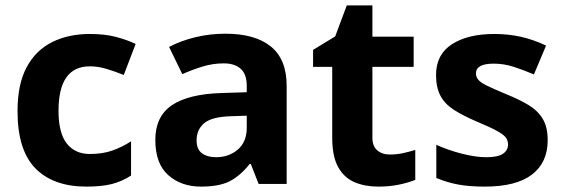

<svg xmlns="http://www.w3.org/2000/svg" viewBox="-20 -682 2089 712"><path d="M300 10Q178 10 111.5 -57.5Q45 -125 45 -270Q45 -370 79 -433Q113 -496 173.5 -526Q234 -556 313 -556Q369 -556 410.5 -545Q452 -534 483 -519L439 -404Q404 -418 373.5 -427Q343 -436 313 -436Q197 -436 197 -271Q197 -189 227.5 -150Q258 -111 313 -111Q360 -111 396 -123.5Q432 -136 466 -158V-31Q432 -9 394.5 0.5Q357 10 300 10Z M816 -557Q926 -557 984.5 -509.5Q1043 -462 1043 -364V0H939L910 -74H906Q871 -30 832 -10Q793 10 725 10Q652 10 604 -32.5Q556 -75 556 -163Q556 -250 617 -291.5Q678 -333 800 -337L895 -340V-364Q895 -407 872.5 -427Q850 -447 810 -447Q770 -447 732 -435.5Q694 -424 656 -407L607 -508Q651 -531 704.5 -544Q758 -557 816 -557ZM837 -251Q765 -249 737 -225Q709 -201 709 -162Q709 -128 729 -113.5Q749 -99 781 -99Q829 -99 862 -127.5Q895 -156 895 -208V-253Z M1426 -109Q1451 -109 1474 -114Q1497 -119 1520 -126V-15Q1496 -5 1460.5 2.5Q1425 10 1383 10Q1334 10 1295.5 -6Q1257 -22 1234.5 -61.5Q1212 -101 1212 -171V-434H1141V-497L1223 -547L1266 -662H1361V-546H1514V-434H1361V-171Q1361 -140 1379 -124.5Q1397 -109 1426 -109Z M2011 -162Q2011 -79 1952.5 -34.5Q1894 10 1778 10Q1721 10 1680 2.5Q1639 -5 1598 -22V-145Q1642 -125 1693 -112Q1744 -99 1783 -99Q1827 -99 1845.5 -112Q1864 -125 1864 -146Q1864 -160 1856.5 -171Q1849 -182 1824 -196Q1799 -210 1746 -232Q1695 -254 1662 -275.5Q1629 -297 1613 -327.5Q1597 -358 1597 -404Q1597 -480 1656 -518Q1715 -556 1813 -556Q1864 -556 1910 -546Q1956 -536 2005 -513L1960 -406Q1920 -423 1884 -434.5Q1848 -446 1811 -446Q1745 -446 1745 -410Q1745 -397 1753.5 -386.5Q1762 -376 1786.5 -364Q1811 -352 1859 -332Q1906 -313 1940 -292.5Q1974 -272 1992.5 -241.5Q2011 -211 2011 -162Z"/></svg>

Font: Noto Sans Myanmar
Style: Bold
Weight: 700
Designer: Monotype Design Team
Foundry: Monotype Imaging Inc.
Version: Version 2.107; ttfautohint (v1.8.4.7-5d5b)